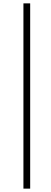

<svg xmlns="http://www.w3.org/2000/svg" viewBox="-20 -844 302 1139"><path d="M119 -824H159V275H119Z"/></svg>

Font: Nebula Sans Light
Style: Regular
Weight: 300
Italic angle: -9°
Designer: Paul D. Hunt for Adobe (as Source Sans)
Foundry: Nebula Entertainment & Broadcasting LLC
Version: Version 1.010